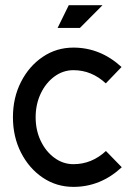

<svg xmlns="http://www.w3.org/2000/svg" viewBox="-20 -713 519 739"><path d="M262.7 6.3Q197.3 6.3 144.5 -29.3Q91.8 -64.9 60.8 -125.7Q29.8 -186.5 29.8 -261.7Q29.8 -336.9 60.8 -397.7Q91.8 -458.5 144.5 -494.1Q197.3 -529.8 262.7 -529.8Q366.2 -529.8 447.8 -455.1L387.2 -392.1Q332.5 -442.9 262.7 -442.9Q222.7 -442.9 189.5 -418.5Q156.2 -394 136.7 -352.8Q117.2 -311.5 117.2 -261.7Q117.2 -211.9 136.7 -170.9Q156.2 -129.9 189.5 -105.5Q222.7 -81.1 262.7 -81.1Q333 -81.1 387.7 -131.8L448.7 -69.3Q367.2 6.3 262.7 6.3ZM201.7 -605.5 244.6 -692.9H374.5L287.6 -605.5Z"/></svg>

Font: Qaz
Style: Regular
Weight: 400
Designer: GGBotNet
Foundry: f0n7
Version: 0.70